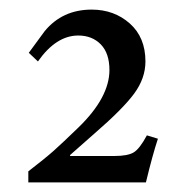

<svg xmlns="http://www.w3.org/2000/svg" viewBox="-20 -780 382 400"><path d="M286 -498C276 -479.3 266.8 -467.5 258.5 -462.5C250.2 -457.5 236.7 -455 218 -455H126V-457L177 -502C216.3 -536 243.8 -563.7 259.5 -585C275.2 -606.3 283 -628.7 283 -652C283 -685.3 272.2 -711.7 250.5 -731C228.8 -750.3 202.3 -760 171 -760C130.3 -760 97.7 -745 73 -715L40 -670L59 -652C84.3 -688 112.3 -706 143 -706C162.3 -706 178 -699.8 190 -687.5C202 -675.2 208 -657.3 208 -634C208 -615.3 202.7 -596 192 -576C181.3 -556 165 -535.3 143 -514C121 -492.7 104 -476.7 92 -466C80 -455.3 62.3 -441 39 -423V-400H284C293.3 -438.7 301.7 -469 309 -491Z"/></svg>

Font: Ponomar Unicode
Style: Regular
Weight: 400
Version: 1.3